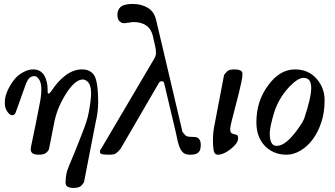

<svg xmlns="http://www.w3.org/2000/svg" viewBox="-20 -757 1666 954"><path d="M171.9 11.7Q132.8 11.7 132.8 -14.6Q132.8 -22.5 133.8 -26.4L157.2 -139.6Q167 -188.5 175.8 -234.4Q185.5 -279.3 185.5 -314.5Q185.5 -346.7 172.9 -364.3Q161.1 -379.9 149.4 -378.9Q135.7 -377.9 127 -370.1Q119.1 -363.3 110.4 -344.7L58.6 -200.2Q53.7 -184.6 41 -184.6Q28.3 -184.6 16.1 -202.6Q3.9 -220.7 3.9 -244.6Q3.9 -268.6 10.3 -288.1Q16.6 -307.6 27.3 -326.2Q47.9 -362.3 68.4 -379.9Q108.4 -412.1 145 -412.1Q181.6 -412.1 200.2 -381.8Q216.8 -352.5 216.8 -309.6V-299.8Q216.8 -292 220.7 -292Q225.6 -292 232.4 -300.8Q305.7 -412.1 387.7 -412.1Q431.6 -412.1 450.2 -378.9Q467.8 -343.8 467.8 -250Q467.8 -200.2 455.1 -148.4L397.5 147.5Q394.5 155.3 383.8 166Q372.1 176.8 344.7 176.8Q305.7 176.8 305.7 150.4Q305.7 107.4 320.8 72.3Q335.9 37.1 351.6 -2Q370.1 -47.9 381.8 -78.1Q413.1 -155.3 419.9 -193.4Q432.6 -258.8 432.6 -293Q432.6 -356.4 392.6 -362.3Q352.5 -362.3 306.6 -289.1Q261.7 -217.8 248 -140.6L223.6 -17.6Q221.7 -8.8 210.4 1.5Q199.2 11.7 171.9 11.7Z M641.6 -647.5 597.7 -641.6Q585 -641.6 574.2 -650.9Q563.5 -660.2 563.5 -684.6Q563.5 -709 580.1 -723.1Q596.7 -737.3 639.6 -737.3Q682.6 -737.3 714.4 -718.3Q746.1 -699.2 755.9 -657.2L886.7 -101.6Q901.4 -82 908.2 -80.1Q917 -77.1 929.7 -77.1Q942.4 -77.1 950.2 -76.2Q958 -75.2 963.9 -71.3Q977.5 -61.5 977.5 -39.1Q977.5 -17.6 971.7 -6.8Q967.8 0 958 5.9Q948.2 11.7 923.8 11.7Q901.4 11.7 890.1 1.5Q878.9 -8.8 872.1 -26.4Q863.3 -46.9 853.5 -99.6L794.9 -346.7Q791 -353.5 783.2 -353.5Q775.4 -353.5 770.5 -346.7L579.1 -17.6Q565.4 -1 555.2 5.4Q544.9 11.7 524.4 11.7Q503.9 11.7 490.2 9.8Q476.6 7.8 476.6 -2Q476.6 -11.7 482.4 -17.6L743.2 -460Q754.9 -478.5 754.9 -491.2Q754.9 -514.6 751 -527.3L739.3 -579.1Q722.7 -647.5 641.6 -647.5Z M1177.7 -341.8Q1170.9 -308.6 1148.4 -222.7Q1124 -132.8 1124 -117.2Q1124 -99.6 1129.9 -95.7Q1135.7 -91.8 1143.6 -90.3Q1151.4 -88.9 1157.2 -85.9Q1163.1 -84 1163.1 -71.3Q1163.1 -55.7 1152.3 -42Q1140.6 -27.3 1124 -14.6Q1089.8 11.7 1062.5 11.7Q1044.9 11.7 1041.5 -10.7Q1038.1 -33.2 1038.1 -53.7Q1038.1 -95.7 1043.9 -126L1092.8 -381.8Q1094.7 -388.7 1107.4 -401.4Q1118.2 -412.1 1143.6 -412.1Q1184.6 -412.1 1184.6 -391.1Q1184.6 -370.1 1177.7 -341.8Z M1488.3 -370.1Q1460 -370.1 1418 -326.2Q1362.3 -266.6 1340.8 -193.4Q1320.3 -125 1320.3 -92.8Q1320.3 -32.2 1354.5 -32.2Q1354.5 -32.2 1355.5 -32.2Q1401.4 -32.2 1462.9 -120.1Q1480.5 -143.6 1491.2 -167Q1526.4 -272.5 1526.4 -321.3Q1526.4 -370.1 1488.3 -370.1ZM1404.3 11.7Q1369.1 11.7 1342.8 0Q1316.4 -10.7 1295.9 -32.2Q1253.9 -76.2 1253.9 -149.4Q1253.9 -254.9 1312.5 -333Q1370.1 -412.1 1445.3 -412.1Q1510.7 -412.1 1550.8 -368.2Q1592.8 -322.3 1592.8 -259.3Q1592.8 -196.3 1576.2 -148.4Q1560.5 -100.6 1534.2 -64.9Q1507.8 -29.3 1473.1 -8.8Q1438.5 11.7 1404.3 11.7Z"/></svg>

Font: Menaion Unicode
Style: Regular
Weight: 400
Designer: Aleksandr Andreev
Foundry: Ponomar Technologies, Inc.
Version: 2.0